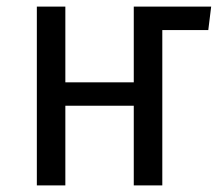

<svg xmlns="http://www.w3.org/2000/svg" viewBox="-20 -560 658 580"><path d="M384.1 -540H617.9L609.2 -469.2H470.3V0H384.1V-240.5H177.4V0H91.3V-540H177.4V-311.3H384.1Z"/></svg>

Font: Fira Code Fixed
Style: Regular
Weight: 400
Monospace: yes
Designer: Carrois Corporate, Edenspiekermann AG, Nikita Prokopov
Foundry: Carrois Corporate, Edenspiekermann AG, Nikita Prokopov
Version: Version 5.002